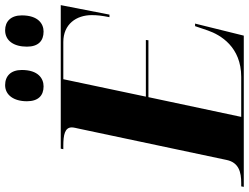

<svg xmlns="http://www.w3.org/2000/svg" viewBox="-162 -840 971 749"><g transform="rotate(-90 323.5 -465.5)"><path d="M575 -781C605 -781 638 -802 638 -866C638 -909 614 -931 580 -931C539 -931 516 -897 516 -846C516 -802 538 -781 575 -781ZM361 -781C392 -781 425 -802 425 -866C425 -909 401 -931 366 -931C327 -931 303 -897 303 -846C303 -802 325 -781 361 -781ZM-31 0H559L606 -190H596L579 -140C562 -91 515 -10 398 -10H242L319 -372H541L542 -382H321L389 -704H534C604 -704 639 -653 639 -593C639 -572 637 -554 631 -524H641L678 -714H118L116 -704H129C172 -704 201 -698 201 -671C201 -663 198 -653 196 -643L74 -67C64 -19 26 -10 -16 -10H-29Z"/></g></svg>

Font: Noto Serif Display ExtraBold
Style: Italic
Weight: 800
Italic angle: -12°
Designer: Monotype Design Team
Foundry: Monotype Imaging Inc.
Version: Version 2.009